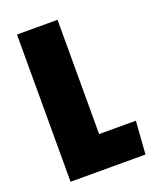

<svg xmlns="http://www.w3.org/2000/svg" viewBox="-121 -691 611 761"><g transform="rotate(-20 185.0 -310.5)"><path d="M360 0H44V-621H215V-139H370Z"/></g></svg>

Font: Passion One
Style: Regular
Weight: 400
Designer: Alejandro Lo Celso
Foundry: Fontstage
Version: Version 1.002